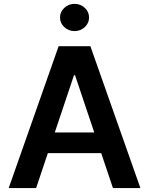

<svg xmlns="http://www.w3.org/2000/svg" viewBox="-20 -964 764 984"><path d="M165.1 0H24.5L280.5 -727.3H443.2L699.6 0H558.9L364.7 -578.1H359ZM169.7 -285.2H553.3V-179.3H169.7ZM362.2 -804.7Q331.3 -804.7 309.5 -825.1Q287.6 -845.5 287.6 -874.3Q287.6 -903.4 309.7 -923.8Q331.7 -944.2 362.2 -944.2Q392.8 -944.2 414.6 -923.8Q436.4 -903.4 436.4 -874.3Q436.4 -845.5 414.6 -825.1Q392.8 -804.7 362.2 -804.7Z"/></svg>

Font: InterMG SemiBold
Style: Regular
Weight: 600
Designer: Rasmus Andersson
Foundry: rsms
Version: Version 3.019;December 26, 2023;FontCreator 15.0.0.2955 64-b